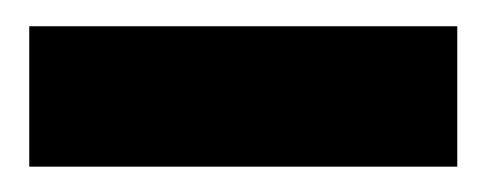

<svg xmlns="http://www.w3.org/2000/svg" viewBox="-20 -818 373 147"><path d="M2.4 -797.9H330.1V-690.4H2.4Z"/></svg>

Font: Merriweather UltraBold
Style: Regular
Weight: 900
Designer: Eben Sorkin ( sorkintype@gmail.com )
Foundry: Eben Sorkin
Version: Version 1.570; ttfautohint (v1.3) -l 8 -r 32 -G 0 -x 0 -H 60